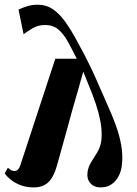

<svg xmlns="http://www.w3.org/2000/svg" viewBox="-47 -778 581 814"><path d="M41 -83 187.5 -529H278.5Q258.5 -569 240.8 -601.2Q223 -633.5 200.8 -652.8Q178.5 -672 143.5 -672Q113.5 -672 89.2 -657Q65 -642 53 -633L31.5 -737.5Q49 -745.5 69 -751.8Q89 -758 113.5 -758Q149 -758 176.8 -739.2Q204.5 -720.5 229 -686.5Q253.5 -652.5 278 -607Q296.5 -574 311.2 -545.5Q326 -517 338.5 -490.8Q351 -464.5 362.2 -439Q373.5 -413.5 384.8 -387.5Q396 -361.5 408.5 -333.5Q429 -288.5 444.8 -244.8Q460.5 -201 467.5 -159.2Q474.5 -117.5 469.5 -76.5Q467 -53 456.2 -31.8Q445.5 -10.5 426.5 3Q407.5 16.5 379 16.5Q352 16.5 336.2 -1.2Q320.5 -19 324 -47.5Q327 -70.5 339.5 -90.5Q352 -110.5 365.2 -132Q378.5 -153.5 382.5 -181.5Q385.5 -207 382.5 -236.5Q379.5 -266 370.2 -300.8Q361 -335.5 345 -377L306 -474.5L281 -385.5Q270.5 -351.5 259 -309.5Q247.5 -267.5 235.8 -224.5Q224 -181.5 213.2 -143.2Q202.5 -105 194.5 -76.5Q186 -46 173.8 -25.5Q161.5 -5 142.8 5.8Q124 16.5 96 16.5Q66 16.5 42.2 7.8Q18.5 -1 1 -14.5Q-16.5 -28 -27 -42.5L-13.5 -67Q-6 -60 0.5 -56.5Q7 -53 15 -53Q23 -53 29.5 -59.5Q36 -66 41 -83Z"/></svg>

Font: Merriweather 120pt ExtraBold
Style: Italic
Weight: 800
Italic angle: -7.8°
Version: Version 2.101